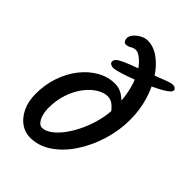

<svg xmlns="http://www.w3.org/2000/svg" viewBox="-206 -805 881 881"><g transform="rotate(45 234.5 -364.5)"><path d="M422.8 -398.7Q422.8 -328.2 401.9 -260.3Q380.9 -192.3 344.4 -137Q307.9 -81.6 259.3 -48.4Q210.7 -15.3 155 -15.3Q121.9 -15.3 93.9 -35Q66 -54.7 48.7 -91Q31.4 -127.2 31.4 -176.7Q31.4 -235.5 49.3 -287.9Q67.2 -340.2 98.6 -380.3Q130 -420.4 170.8 -443.5Q211.6 -466.6 257.1 -466.6Q282.9 -466.6 305.2 -452.9Q327.5 -439.3 344.4 -419.3Q361.3 -399.3 371.6 -380.9L349.3 -343.5Q333.3 -367.3 315 -384.6Q296.7 -401.9 273.8 -401.9Q249.1 -401.9 221.8 -385.2Q194.4 -368.4 171.2 -337.8Q147.9 -307.1 133.2 -264.5Q118.6 -222 118.6 -169.4Q118.6 -149.8 124 -130.5Q129.5 -111.1 139.4 -98.6Q149.3 -86 161.9 -86Q184.3 -86 208.6 -104.1Q232.9 -122.1 255.3 -152.9Q277.7 -183.7 295.4 -222.5Q313.2 -261.4 323.5 -303.8Q333.9 -346.2 333.9 -386.4Q333.9 -439.1 324.7 -483.8Q315.5 -528.6 298.4 -563.5Q281.3 -598.4 255.4 -622.3Q246.5 -630.3 235.7 -636.8Q225 -643.4 213.9 -643.4Q201.9 -643.4 189.5 -635.8Q177.2 -628.2 163.9 -628.2Q155.8 -628.2 151.1 -635.4Q146.4 -642.6 146.4 -652.3Q146.4 -666.1 158.2 -679.9Q170 -693.6 187.6 -703.2Q205.3 -712.7 223.1 -712.7Q260.3 -712.7 295.9 -687.5Q331.5 -662.2 360.2 -618.6Q388.8 -574.9 405.8 -518.2Q422.8 -461.5 422.8 -398.7ZM302.4 -599.3Q341.3 -614 370.4 -625.5Q399.5 -637 418.7 -643.9Q438 -650.8 446.3 -650.8Q456.7 -650.8 463 -646.1Q469.4 -641.4 469.4 -634.7Q469.4 -624.6 445.7 -608.9Q422 -593.2 385.7 -576.5Q349.5 -559.9 310.7 -544.7Q271.9 -529.6 241.5 -520.4Q211 -511.3 198.9 -511.3Q189.8 -511.3 182.1 -515.8Q174.4 -520.3 174.4 -529.4Q174.4 -542.5 191.9 -553.3Q209.5 -564.2 238.8 -575.3Q268.2 -586.4 302.4 -599.3Z"/></g></svg>

Font: Kalam Variable Light
Style: Regular
Weight: 300
Designer: Lipi Raval, Jonny Pinhorn
Foundry: Indian Type Foundry
Version: Version 3.000